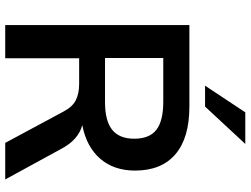

<svg xmlns="http://www.w3.org/2000/svg" viewBox="-132 -827 959 735"><g transform="rotate(90 347.5 -459.5)"><path d="M667 0H527L406 -225Q389 -257 364 -270Q339 -283 301 -283H203V0H76V-705H388Q508 -705 570.5 -651.5Q633 -598 633 -497Q633 -416 587.5 -363.5Q542 -311 459 -295Q515 -280 549 -216ZM511 -494Q511 -552 477 -578.5Q443 -605 370 -605H202V-382H370Q443 -382 477 -409.5Q511 -437 511 -494ZM388 -765H308L410 -919H531Z"/></g></svg>

Font: wassup Sans
Style: Bold
Weight: 700
Version: Version 2.001